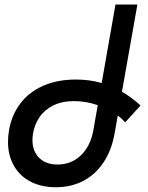

<svg xmlns="http://www.w3.org/2000/svg" viewBox="-20 -790 640 828"><path d="M572.5 -770.5 506 -394.5Q548 -370 586 -335L520 -262.5Q504.5 -279.5 488 -292L474.5 -216.5Q462 -143.5 427.2 -90.8Q392.5 -38 339.8 -10.2Q287 17.5 221 17.5Q158 17.5 111.2 -7Q64.5 -31.5 39.5 -76Q14.5 -120.5 14.5 -178.5Q14.5 -203 19 -229Q30.5 -294.5 67.8 -343.8Q105 -393 166 -420Q227 -447 308 -447Q366 -447 418.5 -432L478 -770.5ZM120 -185.5Q120 -138 149 -109.2Q178 -80.5 228 -80.5Q288 -80.5 329.2 -120.5Q370.5 -160.5 382.5 -228L401.5 -336.5Q350.5 -354 299.5 -354Q247 -354 209.2 -335Q171.5 -316 150.2 -284.5Q129 -253 122.5 -214.5Q120 -202 120 -185.5Z"/></svg>

Font: JuliaMono MediumItalic
Style: Regular
Weight: 500
Italic angle: -9°
Monospace: yes
Designer: cormullion
Foundry: corm
Version: Version 0.049; ttfautohint (v1.8.4)